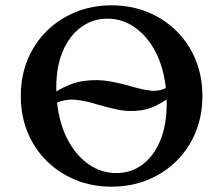

<svg xmlns="http://www.w3.org/2000/svg" viewBox="-20 -690 836 720"><path d="M398 10Q325 10 263 -15.5Q201 -41 155 -86.5Q109 -132 83.5 -194Q58 -256 58 -330Q58 -404 83.5 -466Q109 -528 155 -573.5Q201 -619 263 -644.5Q325 -670 398 -670Q472 -670 534 -644.5Q596 -619 642 -573.5Q688 -528 713.5 -466Q739 -404 739 -330Q739 -256 713.5 -194Q688 -132 642 -86.5Q596 -41 534 -15.5Q472 10 398 10ZM191 -362Q191 -355 191 -347Q246 -380 295 -386.5Q344 -393 388 -385.5Q432 -378 470.5 -366.5Q509 -355 541.5 -350.5Q574 -346 602 -360Q593 -440 562 -498Q531 -556 484.5 -588Q438 -620 383 -620Q328 -620 284.5 -588.5Q241 -557 216 -499Q191 -441 191 -362ZM416 -41Q472 -41 514.5 -73Q557 -105 581 -163Q605 -221 605 -300Q605 -309 605 -317Q555 -283 510 -276.5Q465 -270 423 -278.5Q381 -287 342.5 -299Q304 -311 267 -315.5Q230 -320 194 -305Q203 -224 234.5 -165Q266 -106 313 -73.5Q360 -41 416 -41Z"/></svg>

Font: Spectral SemiBold
Style: Regular
Weight: 600
Designer: Jean-Baptiste Levee
Foundry: Production Type
Version: Version 2.001